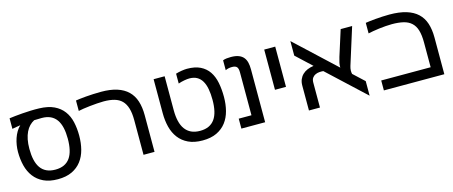

<svg xmlns="http://www.w3.org/2000/svg" viewBox="-39 -967 3338 1414"><g transform="rotate(-15 1630.0 -260.0)"><path d="M43.5 -434.6V-515.1Q62 -517.6 88.1 -520.5Q114.3 -523.4 144.5 -525.6Q174.8 -527.8 207.8 -529.1Q240.7 -530.3 272.5 -529.3Q340.3 -527.3 385.3 -505.9Q430.2 -484.4 457 -448.2Q483.9 -412.1 494.9 -363.8Q505.9 -315.4 505.9 -259.3Q505.9 -203.1 493.2 -154.1Q480.5 -105 452.6 -68.4Q424.8 -31.7 380.4 -10.5Q335.9 10.7 272.5 10.7Q208.5 10.7 164.1 -10.5Q119.6 -31.7 91.8 -68.4Q64 -105 51.5 -154.1Q39.1 -203.1 39.1 -259.3Q39.1 -284.2 43.2 -310.5Q47.4 -336.9 55.7 -361.6Q64 -386.2 76.7 -407.7Q89.4 -429.2 106.4 -445.3Q90.8 -442.9 75 -440.4Q59.1 -438 43.5 -434.6ZM126 -259.3Q126 -212.4 134.3 -175.8Q142.6 -139.2 160.2 -114Q177.7 -88.9 205.6 -75.7Q233.4 -62.5 272.5 -62.5Q311.5 -62.5 339.4 -75.7Q367.2 -88.9 384.8 -114Q402.3 -139.2 410.6 -175.8Q418.9 -212.4 418.9 -259.3Q418.9 -306.2 410.6 -342.8Q402.3 -379.4 384.8 -404.5Q367.2 -429.7 339.4 -442.9Q311.5 -456.1 272.5 -456.1Q243.2 -456.1 214.8 -454.6Q194.8 -444.3 178.5 -427.5Q162.1 -410.6 150.4 -386.5Q138.7 -362.3 132.3 -330.6Q126 -298.8 126 -259.3Z M744.6 -456.1Q722.7 -456.1 694.8 -454.1Q667 -452.1 639.6 -449.2Q612.3 -446.3 588.1 -442.6Q564 -439 549.8 -435.5V-515.1Q560.5 -517.1 581.1 -519.5Q601.6 -522 627.7 -524.2Q653.8 -526.4 683.8 -527.8Q713.9 -529.3 744.6 -529.3Q814.9 -529.3 865.2 -513.2Q915.5 -497.1 948 -465.6Q980.5 -434.1 995.6 -387.5Q1010.7 -340.8 1010.7 -279.8V0H926.8V-264.6Q926.8 -318.4 915.8 -355Q904.8 -391.6 882.6 -414.1Q860.4 -436.5 825.9 -446.3Q791.5 -456.1 744.6 -456.1Z M1397.9 -456.1Q1390.6 -456.1 1380.9 -455.1Q1371.1 -454.1 1359.6 -452.1Q1348.1 -450.2 1336.2 -447Q1324.2 -443.8 1313 -439.9V-515.1Q1323.7 -518.6 1335.7 -521.2Q1347.7 -523.9 1358.9 -525.6Q1370.1 -527.3 1380.4 -528.3Q1390.6 -529.3 1398.4 -529.3Q1460 -529.3 1500.5 -509.3Q1541 -489.3 1565.2 -453.6Q1589.4 -418 1599.4 -368.2Q1609.4 -318.4 1609.4 -259.3Q1609.4 -203.1 1596.7 -154.1Q1584 -105 1556.2 -68.4Q1528.3 -31.7 1483.9 -10.5Q1439.5 10.7 1376 10.7Q1312 10.7 1267.6 -10.5Q1223.1 -31.7 1195.3 -68.4Q1167.5 -105 1155 -154.1Q1142.6 -203.1 1142.6 -259.3V-518.6H1226.6V-259.3Q1226.6 -212.4 1235.4 -175.8Q1244.1 -139.2 1262.5 -114Q1280.8 -88.9 1308.8 -75.7Q1336.9 -62.5 1376 -62.5Q1415 -62.5 1442.9 -75.7Q1470.7 -88.9 1488.3 -114Q1505.9 -139.2 1514.2 -175.8Q1522.5 -212.4 1522.5 -259.3Q1522.5 -306.2 1515.6 -342.8Q1508.8 -379.4 1493.9 -404.5Q1479 -429.7 1455.3 -442.9Q1431.6 -456.1 1397.9 -456.1Z M1672.9 -520.5Q1685.5 -525.9 1701.9 -527.6Q1718.3 -529.3 1733.9 -529.3Q1769 -529.3 1792.2 -520.5Q1815.4 -511.7 1829.1 -495.4Q1842.8 -479 1848.4 -455.8Q1854 -432.6 1854 -403.3V0H1672.9V-75.7H1770V-403.3Q1770 -432.6 1759.5 -444.3Q1749 -456.1 1723.1 -456.1Q1708 -456.1 1696 -453.4Q1684.1 -450.7 1672.9 -445.3Z M2069.8 -518.6V-211.9H1985.8V-518.6Z M2272 0H2188V-189.9Q2188 -215.8 2196.5 -236.3Q2205.1 -256.8 2220.5 -271.7Q2235.8 -286.6 2257.6 -295.9Q2279.3 -305.2 2305.7 -308.6L2188 -418.5V-529.3L2492.7 -245.1Q2491.7 -262.2 2495.8 -281.7Q2500 -301.3 2506.8 -323.2L2568.8 -518.6H2656.2L2567.9 -237.8Q2562.5 -220.7 2562 -205.6Q2561.5 -190.4 2564.5 -178.2L2647.9 -100.6V10.3L2365.2 -252.9Q2351.6 -254.4 2335.4 -253.2Q2319.3 -252 2305.2 -245.6Q2291 -239.3 2281.5 -226.1Q2272 -212.9 2272 -189.9Z M2941.9 -456.1Q2919.9 -456.1 2894 -454.1Q2868.2 -452.1 2843 -449Q2817.9 -445.8 2795.7 -441.9Q2773.4 -438 2759.3 -434.6V-515.1Q2770 -517.1 2790.5 -519.5Q2811 -522 2835.9 -524.2Q2860.8 -526.4 2888.4 -527.8Q2916 -529.3 2941.9 -529.3Q3017.1 -529.3 3070.1 -513.2Q3123 -497.1 3156.5 -465.6Q3189.9 -434.1 3205.1 -387.5Q3220.2 -340.8 3220.2 -279.8V0H2759.3V-75.7H3136.2V-264.6Q3136.2 -321.3 3125 -358.2Q3113.8 -395 3089.8 -416.7Q3065.9 -438.5 3029.3 -447.3Q2992.7 -456.1 2941.9 -456.1Z"/></g></svg>

Font: Arian AMU
Style: Regular
Weight: 400
Designer: Ruben Hakobyan (Tarumian)
Foundry: Ruben Hakobyan (Tarumian)
Version: Version 4.003